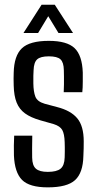

<svg xmlns="http://www.w3.org/2000/svg" viewBox="-20 -779 407 806"><path d="M180.5 7.5Q103.5 7.5 72.5 -23.8Q41.5 -55 38.5 -126Q38 -148 38.2 -168.5Q38.5 -189 39.5 -209.5H115.5Q114.5 -179.5 114.8 -156.8Q115 -134 115 -117.5Q115.5 -84 130.8 -70.8Q146 -57.5 180.5 -57.5Q218 -57.5 234.2 -70.8Q250.5 -84 251.5 -118Q252 -132.5 252 -142.2Q252 -152 252 -161.2Q252 -170.5 251.5 -182.5Q250.5 -216.5 241.5 -233Q232.5 -249.5 205.5 -258L149 -274Q109 -285.5 85 -303Q61 -320.5 49.8 -348.5Q38.5 -376.5 37.5 -420.5Q37 -437.5 37 -448.8Q37 -460 37.5 -473Q39 -545 71.8 -576.2Q104.5 -607.5 185 -607.5Q261 -607.5 293 -577Q325 -546.5 327.5 -474.5Q327.5 -463.5 327.5 -436.5Q327.5 -409.5 325.5 -392H247.5Q248.5 -408 248.5 -425.2Q248.5 -442.5 248.5 -458Q248.5 -473.5 248 -484.5Q247.5 -517 234 -529.8Q220.5 -542.5 185 -542.5Q150 -542.5 136 -529.8Q122 -517 121 -484Q120.5 -475 120 -460.8Q119.5 -446.5 120 -428.5Q120.5 -394 128.5 -373.2Q136.5 -352.5 167.5 -343.5L220 -329.5Q277 -315 304.2 -282.5Q331.5 -250 331.5 -185.5Q331.5 -168.5 331.2 -155Q331 -141.5 330 -124Q328.5 -53.5 295.2 -23Q262 7.5 180.5 7.5ZM78.5 -640.5 154.5 -759H210L286.5 -640.5H225.5L182.5 -711L140 -640.5Z"/></svg>

Font: Big Shoulders
Style: Regular
Weight: 400
Designer: Patric King
Foundry: XO Type Co
Version: Version 2.002